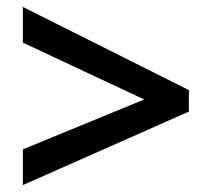

<svg xmlns="http://www.w3.org/2000/svg" viewBox="-20 -639 612 554"><path d="M46 -208 396 -352 46 -516V-619L525 -379V-317L46 -105Z"/></svg>

Font: Noto Sans Hanifi Rohingya SemiBold
Style: Regular
Weight: 600
Version: Version 2.101